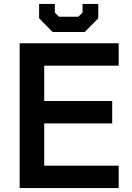

<svg xmlns="http://www.w3.org/2000/svg" viewBox="-20 -957 674 977"><path d="M248 -794 179 -864V-937H259V-893L280 -872H379L400 -893V-937H480V-864L411 -794ZM80 0V-737H584V-623H205V-443H551V-329H205V-114H584V0Z"/></svg>

Font: Tomorrow Medium
Style: Regular
Weight: 500
Designer: Tony de Marco, Monica Rizzolli
Foundry: Just in Type
Version: Version 2.002